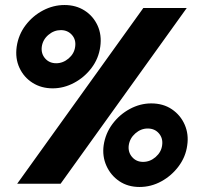

<svg xmlns="http://www.w3.org/2000/svg" viewBox="-20 -732 855 765"><path d="M190 -380Q144.5 -380 109.8 -402Q75 -424 57.5 -461.8Q40 -499.5 46.5 -546Q53.5 -594 82 -631.5Q110.5 -669 151.5 -690.5Q192.5 -712 237 -712Q282.5 -712 317 -690Q351.5 -668 368.8 -630.2Q386 -592.5 379.5 -546Q373 -498.5 344.5 -461Q316 -423.5 275 -401.8Q234 -380 190 -380ZM48.5 0 551 -700H724L221.5 0ZM204 -480Q231 -480 253.5 -499.2Q276 -518.5 279.5 -546Q283.5 -574 266.5 -593Q249.5 -612 222.5 -612Q195 -612 172.8 -593Q150.5 -574 146.5 -546Q143 -518.5 159.8 -499.2Q176.5 -480 204 -480ZM536 13Q489.5 13 455.2 -10.2Q421 -33.5 404 -71.5Q387 -109.5 393 -153Q400 -200.5 428.2 -238.2Q456.5 -276 497.5 -298Q538.5 -320 582.5 -320Q630.5 -320 665 -296.5Q699.5 -273 716 -235Q732.5 -197 726 -153Q720 -107.5 692 -69.8Q664 -32 623 -9.5Q582 13 536 13ZM550 -87Q578 -87 600.2 -106.5Q622.5 -126 626 -153Q630 -181 613.2 -200.5Q596.5 -220 568.5 -220Q541.5 -220 519.2 -200.5Q497 -181 493 -153Q489.5 -126 506.2 -106.5Q523 -87 550 -87Z"/></svg>

Font: Urbanist Black
Style: Italic
Weight: 900
Italic angle: -8°
Designer: Corey Hu
Foundry: Corey Hu
Version: Version 1.330; ttfautohint (v1.8.4.7-5d5b)